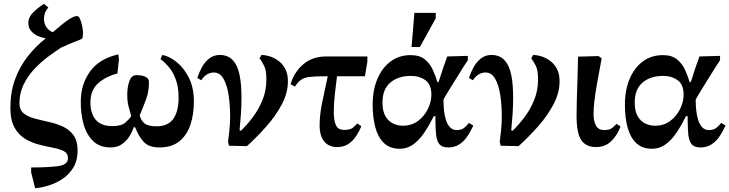

<svg xmlns="http://www.w3.org/2000/svg" viewBox="-20 -770 3863 1017"><path d="M166 227 145 143V117Q235 117 287.5 110Q340 103 340 68Q340 42 318 30.5Q296 19 261 12.5Q226 6 187 -4Q148 -14 113.5 -34.5Q79 -55 57 -94Q35 -133 35 -200Q35 -282 59.5 -349Q84 -416 126 -470Q168 -524 220 -565V-568Q209 -569 187.5 -576.5Q166 -584 148 -602Q130 -620 130 -650Q130 -675 150.5 -698.5Q171 -722 213 -750L236 -730Q213 -705 213 -671Q213 -621 259 -599Q317 -649 344.5 -667Q372 -685 388 -685Q397 -685 403.5 -670.5Q410 -656 414 -637.5Q418 -619 419 -607Q420 -593 419 -581Q418 -569 415 -566Q412 -563 402 -559Q392 -555 369 -546Q346 -537 304 -518Q271 -497 232.5 -468Q194 -439 160 -402.5Q126 -366 104.5 -321Q83 -276 83 -224Q83 -188 105 -170Q127 -152 162.5 -142.5Q198 -133 237 -124.5Q276 -116 311 -100.5Q346 -85 368.5 -55Q391 -25 391 29Q391 79 370 115Q349 151 315.5 174.5Q282 198 242.5 211Q203 224 166 227Z M566 11Q507 11 472 -24Q437 -59 422 -114.5Q407 -170 408 -233Q408 -324 457.5 -392Q507 -460 607 -482L610 -456L602 -381Q538 -364 498.5 -327.5Q459 -291 459 -227Q459 -168 487.5 -135Q516 -102 576 -102Q623 -102 645 -121.5Q667 -141 675 -155Q667 -182 660.5 -208Q654 -234 654 -268Q654 -310 665.5 -341Q677 -372 702 -372Q733 -372 751 -363Q769 -354 769 -336Q769 -286 754.5 -246Q740 -206 720 -159Q726 -133 745 -117Q764 -101 809 -101Q870 -101 898 -140.5Q926 -180 926 -252Q926 -308 911.5 -348Q897 -388 874.5 -414.5Q852 -441 830 -457L840 -479Q877 -472 915.5 -441.5Q954 -411 980.5 -358Q1007 -305 1007 -233Q1007 -164 988.5 -109Q970 -54 930 -21.5Q890 11 824 11Q767 11 739.5 -20.5Q712 -52 696 -96H688Q681 -73 665.5 -48Q650 -23 625.5 -6Q601 11 566 11Z M1288 4 1193 2 1188 -18Q1191 -45 1195 -79.5Q1199 -114 1199 -153Q1199 -212 1191 -265.5Q1183 -319 1164 -352.5Q1145 -386 1113 -386Q1073 -386 1046 -345L1025 -357Q1034 -385 1049 -413Q1064 -441 1088 -460Q1112 -479 1145 -479Q1167 -479 1187.5 -470Q1208 -461 1224.5 -437Q1241 -413 1250 -368Q1259 -323 1259 -251Q1259 -208 1256 -163.5Q1253 -119 1249 -80L1256 -77Q1288 -108 1319 -149Q1350 -190 1370.5 -240.5Q1391 -291 1391 -349Q1391 -398 1379 -421.5Q1367 -445 1355 -461L1365 -479Q1382 -479 1405.5 -472.5Q1429 -466 1452 -450Q1475 -434 1490 -407Q1505 -380 1505 -340Q1505 -278 1473 -217.5Q1441 -157 1391.5 -101Q1342 -45 1288 4Z M1766 9Q1722 9 1697.5 -20.5Q1673 -50 1673 -106Q1673 -163 1686.5 -227Q1700 -291 1716 -366H1708Q1654 -366 1624 -363Q1594 -360 1576.5 -348.5Q1559 -337 1542 -311L1519 -324Q1539 -390 1587.5 -430.5Q1636 -471 1708 -471H1926V-444L1913 -366H1765Q1759 -320 1753.5 -270Q1748 -220 1748 -175Q1748 -133 1759 -107.5Q1770 -82 1802 -82Q1834 -82 1847.5 -92.5Q1861 -103 1873 -116L1894 -101Q1883 -74 1866 -48.5Q1849 -23 1824.5 -7Q1800 9 1766 9Z M2098 18Q2045 18 2013.5 -12.5Q1982 -43 1968 -95.5Q1954 -148 1954 -215Q1954 -293 1979 -352Q2004 -411 2049 -444.5Q2094 -478 2155 -478Q2204 -478 2231.5 -454.5Q2259 -431 2273.5 -398Q2288 -365 2297 -335H2303Q2318 -383 2328.5 -413.5Q2339 -444 2349 -471L2458 -474V-451L2435 -416Q2388 -341 2358.5 -293Q2329 -245 2329 -241Q2329 -217 2331.5 -189Q2334 -161 2341.5 -136.5Q2349 -112 2363 -96.5Q2377 -81 2399 -81Q2423 -81 2437.5 -92Q2452 -103 2464 -119L2487 -105Q2482 -95 2472.5 -76Q2463 -57 2447.5 -37Q2432 -17 2409 -3Q2386 11 2354 11Q2318 11 2304 -11Q2290 -33 2289 -71Q2287 -90 2287 -110Q2287 -130 2286 -155H2278Q2254 -107 2227.5 -67.5Q2201 -28 2169 -5Q2137 18 2098 18ZM2113 -104Q2161 -104 2195 -130Q2229 -156 2247 -194Q2265 -232 2265 -268Q2265 -322 2233.5 -345Q2202 -368 2156 -368Q2090 -368 2048 -333Q2006 -298 2006 -227Q2006 -180 2022.5 -153Q2039 -126 2063.5 -115Q2088 -104 2113 -104ZM2204 -521H2160L2175 -702H2288V-673Z M2727 4 2632 2 2627 -18Q2630 -45 2634 -79.5Q2638 -114 2638 -153Q2638 -212 2630 -265.5Q2622 -319 2603 -352.5Q2584 -386 2552 -386Q2512 -386 2485 -345L2464 -357Q2473 -385 2488 -413Q2503 -441 2527 -460Q2551 -479 2584 -479Q2606 -479 2626.5 -470Q2647 -461 2663.5 -437Q2680 -413 2689 -368Q2698 -323 2698 -251Q2698 -208 2695 -163.5Q2692 -119 2688 -80L2695 -77Q2727 -108 2758 -149Q2789 -190 2809.5 -240.5Q2830 -291 2830 -349Q2830 -398 2818 -421.5Q2806 -445 2794 -461L2804 -479Q2821 -479 2844.5 -472.5Q2868 -466 2891 -450Q2914 -434 2929 -407Q2944 -380 2944 -340Q2944 -278 2912 -217.5Q2880 -157 2830.5 -101Q2781 -45 2727 4Z M3138 9Q3084 9 3059 -27.5Q3034 -64 3034 -157Q3034 -192 3035.5 -244Q3037 -296 3039 -355.5Q3041 -415 3042 -470L3150 -473L3167 -461Q3151 -377 3141.5 -322.5Q3132 -268 3128 -231.5Q3124 -195 3124 -163Q3124 -130 3136.5 -105.5Q3149 -81 3181 -81Q3209 -81 3223 -92.5Q3237 -104 3245 -114L3267 -100Q3249 -52 3217 -21.5Q3185 9 3138 9Z M3434 18Q3381 18 3349.5 -12.5Q3318 -43 3304 -95.5Q3290 -148 3290 -215Q3290 -293 3315 -352Q3340 -411 3385 -444.5Q3430 -478 3491 -478Q3540 -478 3567.5 -454.5Q3595 -431 3609.5 -398Q3624 -365 3633 -335H3639Q3654 -383 3664.5 -413.5Q3675 -444 3685 -471L3794 -474V-451L3771 -416Q3724 -341 3694.5 -293Q3665 -245 3665 -241Q3665 -217 3667.5 -189Q3670 -161 3677.5 -136.5Q3685 -112 3699 -96.5Q3713 -81 3735 -81Q3759 -81 3773.5 -92Q3788 -103 3800 -119L3823 -105Q3818 -95 3808.5 -76Q3799 -57 3783.5 -37Q3768 -17 3745 -3Q3722 11 3690 11Q3654 11 3640 -11Q3626 -33 3625 -71Q3623 -90 3623 -110Q3623 -130 3622 -155H3614Q3590 -107 3563.5 -67.5Q3537 -28 3505 -5Q3473 18 3434 18ZM3449 -104Q3497 -104 3531 -130Q3565 -156 3583 -194Q3601 -232 3601 -268Q3601 -322 3569.5 -345Q3538 -368 3492 -368Q3426 -368 3384 -333Q3342 -298 3342 -227Q3342 -180 3358.5 -153Q3375 -126 3399.5 -115Q3424 -104 3449 -104Z"/></svg>

Font: STIX Two Text SemiBold
Style: Regular
Weight: 600
Designer: Ross Mills, John Hudson & Paul Hanslow, Tiro Typeworks Ltd; with prior portions MicroPress Inc., and Coen Hoffman.
Foundry: Tiro Typeworks Ltd
Version: Version 2.13 b171